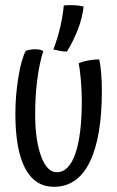

<svg xmlns="http://www.w3.org/2000/svg" viewBox="-20 -707 450 737"><path d="M187 10Q114 10 76.5 -61Q39 -132 39 -270Q39 -340 50.5 -410.5Q62 -481 79 -512Q88 -515 97 -516.5Q106 -518 115 -518Q124 -518 131.5 -516.5Q139 -515 146 -511Q131 -463 123 -401Q115 -339 115 -267Q115 -170 137.5 -108Q160 -46 198 -46Q245 -46 269.5 -118Q294 -190 294 -320Q294 -360 290 -403.5Q286 -447 282 -464Q297 -471 319 -475Q341 -479 361 -479Q366 -456 368.5 -424Q371 -392 371 -359Q371 -180 324.5 -85Q278 10 187 10ZM301 -682Q296 -639 280 -596.5Q264 -554 237 -509Q225 -509 213 -511Q201 -513 185 -517Q202 -563 211.5 -604.5Q221 -646 225 -686Q243 -688 264 -687Q285 -686 301 -682Z"/></svg>

Font: Atma
Style: Regular
Weight: 400
Designer: Gregori Vincens, Jeremie Hornus, Riccardo Olocco, Yoann Minet.
Foundry: black foundry
Version: Version 1.102;PS 1.100;hotconv 1.0.86;makeotf.lib2.5.63406